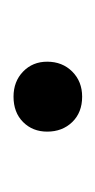

<svg xmlns="http://www.w3.org/2000/svg" viewBox="53 -448 144 291"><g transform="rotate(90 125.5 -303.0)"><path d="M127 -251Q104 -251 89 -265.5Q74 -280 74 -302Q74 -325 89 -340Q104 -355 127 -355Q151 -355 165.5 -340Q180 -325 180 -302Q180 -280 165.5 -265.5Q151 -251 127 -251Z"/></g></svg>

Font: Junicode Cond Light
Style: Regular
Weight: 300
Width: 3
Designer: Peter S. Baker
Version: Version 2.201